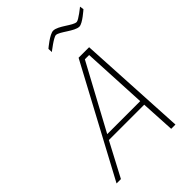

<svg xmlns="http://www.w3.org/2000/svg" viewBox="-259 -1031 1148 1148"><g transform="rotate(-45 314.5 -457.0)"><path d="M459 -659 480 -248H201L423 -659ZM69 0 183 -216H482L494 0H530L492 -692H403L32 0ZM625 -902C625 -902 563 -851 546 -851C515 -851 452 -914 410 -914C379 -914 313 -857 313 -857L314 -829C314 -829 383 -884 403 -884C432 -884 498 -820 538 -820C566 -820 629 -877 629 -877L625 -902Z"/></g></svg>

Font: RazerF5 Thin
Style: Italic
Weight: 250
Foundry: Razer Inc.
Version: Version 2